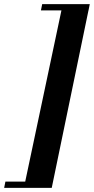

<svg xmlns="http://www.w3.org/2000/svg" viewBox="-43 -774 452 924"><path d="M72 130 259 -754H389L206 130ZM-23 130 -17 100H212L206 130ZM154 -724 160 -754H389L383 -724Z"/></svg>

Font: Libre Bodoni
Style: Italic
Weight: 400
Italic angle: -13°
Designer: Pablo Impallari, Rodrigo Fuenzalida
Foundry: Impallari Type
Version: Version 2.005;gftools[0.9.23]